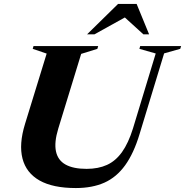

<svg xmlns="http://www.w3.org/2000/svg" viewBox="-20 -938 936 971"><path d="M274.5 -287Q253.5 -218 263 -172.8Q272.5 -127.5 311.5 -105.8Q350.5 -84 418 -84Q477 -84 521 -104Q565 -124 597.2 -169.2Q629.5 -214.5 652.5 -288.5L767.5 -667.5L685 -691L689 -705H896L891.5 -691L810 -668L686 -260.5Q656.5 -162.5 612.8 -102Q569 -41.5 507.8 -14.2Q446.5 13 363.5 13Q247.5 13 180 -25.2Q112.5 -63.5 93.8 -136Q75 -208.5 106.5 -311L216 -667L145.5 -691L149.5 -705H476.5L472.5 -691L390.5 -665.5ZM420.5 -764.5 577 -918H671L734 -764.5H705L594.5 -865H639L458 -764.5Z"/></svg>

Font: Newsreader 60pt
Style: Bold Italic
Weight: 700
Italic angle: -17°
Designer: Hugues Gentile
Foundry: Production Type
Version: Version 1.003